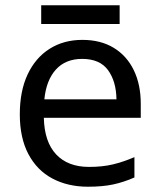

<svg xmlns="http://www.w3.org/2000/svg" viewBox="-20 -748 604 727"><path d="M292 -597Q361 -597 410.5 -567Q460 -537 486.5 -482.5Q513 -428 513 -355V-302H146Q148 -211 192.5 -163.5Q237 -116 317 -116Q368 -116 407.5 -125.5Q447 -135 489 -153V-76Q448 -58 408 -49.5Q368 -41 313 -41Q237 -41 178.5 -72Q120 -103 87.5 -164.5Q55 -226 55 -315Q55 -403 84.5 -466Q114 -529 167.5 -563Q221 -597 292 -597ZM291 -525Q228 -525 191.5 -484.5Q155 -444 148 -372H421Q420 -440 389 -482.5Q358 -525 291 -525ZM433 -728V-657H136V-728Z"/></svg>

Font: Noto Sans Tamil UI
Style: Regular
Weight: 400
Designer: Jelle Bosma - Monotype Design Team
Foundry: Monotype Imaging Inc.
Version: Version 2.004; ttfautohint (v1.8.4.7-5d5b)